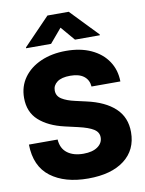

<svg xmlns="http://www.w3.org/2000/svg" viewBox="-102 -1028 836 1107"><g transform="rotate(-10 316.0 -474.0)"><path d="M323.7 9.8Q186.5 9.8 104.2 -52.5Q22 -114.7 20 -242.2H188Q191.4 -189.5 227.1 -162.6Q262.7 -135.7 321.3 -135.7Q374.5 -135.7 404.5 -157Q434.6 -178.2 434.6 -211.9Q434.6 -242.2 406 -260.3Q377.4 -278.3 317.9 -292L241.2 -309.6Q147.5 -331.1 93.3 -379.9Q39.1 -428.7 39.1 -511.7Q39.1 -579.1 75.4 -629.9Q111.8 -680.7 176.3 -709Q240.7 -737.3 323.7 -737.3Q408.2 -737.3 470.5 -708.5Q532.7 -679.7 567.1 -628.4Q601.6 -577.1 602.5 -509.3H433.6Q430.7 -548.3 402.6 -570.1Q374.5 -591.8 323.2 -591.8Q272 -591.8 246.3 -572.5Q220.7 -553.2 220.7 -523.4Q220.7 -490.7 249.3 -472.7Q277.8 -454.6 327.1 -443.8L389.2 -429.7Q497.1 -405.8 554.7 -351.8Q612.3 -297.9 612.3 -211.4Q612.3 -107.4 535.9 -48.8Q459.5 9.8 323.7 9.8ZM386.7 -792 316.4 -874.5 246.6 -792H100.6V-796.9L254.4 -956.5H378.9L532.2 -796.9V-792Z"/></g></svg>

Font: Inter Tight ExtraBold
Style: Regular
Weight: 800
Designer: Rasmus Andersson
Foundry: rsms
Version: Version 3.004; ttfautohint (v1.8.4.7-5d5b)